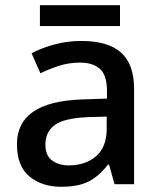

<svg xmlns="http://www.w3.org/2000/svg" viewBox="-20 -706 614 736"><path d="M292 -549Q394 -549 444 -504.5Q494 -460 494 -365V0H419L398 -75H394Q371 -46 346.5 -27Q322 -8 290.5 1Q259 10 214 10Q141 10 93 -29.5Q45 -69 45 -153Q45 -235 107.5 -278Q170 -321 298 -325L390 -328V-358Q390 -418 363 -442Q336 -466 287 -466Q245 -466 207 -454Q169 -442 135 -425L101 -502Q139 -522 188.5 -535.5Q238 -549 292 -549ZM317 -257Q225 -253 189.5 -226.5Q154 -200 154 -152Q154 -110 179.5 -91Q205 -72 244 -72Q307 -72 348 -107Q389 -142 389 -212V-259ZM440 -686V-606H133V-686Z"/></svg>

Font: Noto Sans Cham Medium
Style: Regular
Weight: 500
Version: Version 2.002